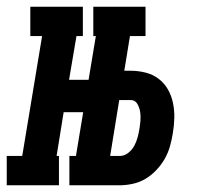

<svg xmlns="http://www.w3.org/2000/svg" viewBox="-68 -550 588 570"><path d="M209 -443V-530H364V-443ZM-48 0V-87H-2L57 -443H22V-530H178V-443H159L137 -313H246L230 -217H121L100 -87H107V0ZM138 0V-87H294V0ZM143 0 231 -530H332L301 -340H320Q342 -340 364 -334.5Q386 -329 403 -316Q420 -303 430.5 -284.5Q441 -266 445.5 -244.5Q450 -223 449.5 -200Q449 -177 445 -154Q442 -135 436.5 -115.5Q431 -96 421 -78.5Q411 -61 396.5 -45.5Q382 -30 364.5 -19.5Q347 -9 327 -4.5Q307 0 288 0ZM259 -87H288Q301 -87 312.5 -96Q324 -105 330.5 -117Q337 -129 340.5 -142Q344 -155 346 -168Q348 -180 349 -193Q350 -206 348 -218.5Q346 -231 339.5 -242Q333 -253 320 -253H286Z"/></svg>

Font: Iosevka Curly Slab Oblique
Style: Bold
Weight: 700
Italic angle: -9°
Monospace: yes
Designer: Belleve Invis
Foundry: Belleve Invis
Version: Version 11.1.0; ttfautohint (v1.8.3)